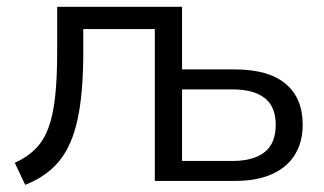

<svg xmlns="http://www.w3.org/2000/svg" viewBox="-20 -522 934 554"><path d="M52.7 11.3 22.7 -52.2Q58.4 -68.4 81.9 -91.9Q105.5 -115.4 119.2 -151.7Q133 -188 139 -242.3Q145 -296.5 145 -373.9V-502.3H505.3V-321.7H657.4Q754.2 -321.7 803.8 -280.5Q853.4 -239.3 853.4 -162.5Q853.4 -112.1 830.8 -75.5Q808.2 -38.8 764.5 -19.4Q720.9 0 657.4 0H426.7V-438.2H220.3V-371.4Q220.3 -253.4 203.8 -177.3Q187.2 -101.1 150.5 -56.8Q113.8 -12.5 52.7 11.3ZM505.3 -57.6H650.5Q711.5 -57.6 743.6 -83.1Q775.6 -108.6 775.6 -161.6Q775.6 -214.6 743.5 -239.3Q711.5 -264.1 650.5 -264.1H505.3Z"/></svg>

Font: Mulish ExtraLight
Style: Regular
Weight: 200
Designer: Vernon Adams
Foundry: Vernon Adams
Version: Version 3.603